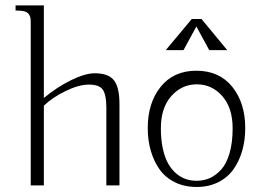

<svg xmlns="http://www.w3.org/2000/svg" viewBox="-20 -704 990 729"><path d="M39.1 -683.6H146.5V-332Q197.3 -374 250.5 -399.9Q303.7 -425.8 339.8 -425.8Q391.6 -425.8 412.6 -399.2Q433.6 -372.6 433.6 -308.6V0H383.8V-295.9Q383.8 -343.3 370.6 -363Q357.4 -382.8 317.4 -382.8Q279.3 -382.8 228.8 -358.2Q178.2 -333.5 146.5 -302.7V0H96.7V-616.2Q96.7 -629.4 95.7 -635.7Q94.7 -642.1 89.6 -649.9Q84.5 -657.7 72.3 -660.9Q60.1 -664.1 39.1 -664.1Z M745.1 -631.8 842.8 -513.7H774.4L725.6 -603.5L676.8 -513.7H609.4L708 -631.8ZM725.6 -435.5Q812.5 -435.5 861.8 -374.5Q911.1 -313.5 911.1 -217.8Q911.1 -171.4 899.7 -131.6Q888.2 -91.8 866.2 -60.8Q844.2 -29.8 808.3 -12Q772.5 5.9 726.6 5.9Q680.2 5.9 644 -12Q607.9 -29.8 585.9 -60.8Q564 -91.8 552.5 -131.6Q541 -171.4 541 -217.8Q541 -313.5 590.1 -374.5Q639.2 -435.5 725.6 -435.5ZM726.6 -17.6Q753.4 -17.6 776.6 -27.8Q799.8 -38.1 819.8 -60.1Q839.8 -82 851.6 -122.3Q863.3 -162.6 863.3 -216.8Q863.3 -294.4 824 -339.1Q784.7 -383.8 727.5 -383.8Q669.9 -383.8 630.4 -339.1Q590.8 -294.4 590.8 -216.8Q590.8 -172.9 598.6 -138.2Q606.4 -103.5 619.4 -81.3Q632.3 -59.1 650.1 -44.4Q668 -29.8 686.8 -23.7Q705.6 -17.6 726.6 -17.6Z"/></svg>

Font: Buda
Style: light
Weight: 400
Version: Version 1.002